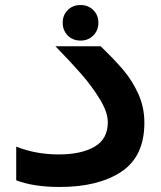

<svg xmlns="http://www.w3.org/2000/svg" viewBox="-20 -736 640 764"><path d="M44.5 -18.5V-152.5Q122.5 -121.5 214.5 -121.5Q302.5 -121.5 355.8 -152Q409 -182.5 409 -250Q409 -289.5 377 -341.8Q345 -394 304.5 -440.2Q264 -486.5 212.5 -539.5L200.5 -552H380.5Q434.5 -500 470.2 -458Q506 -416 530.2 -362.8Q554.5 -309.5 554.5 -248Q554.5 -113.5 463 -52.8Q371.5 8 218 8Q114 8 44.5 -18.5ZM229.5 -645.5Q229.5 -676 249.5 -696Q269.5 -716 300.5 -716Q331 -716 351.2 -696Q371.5 -676 371.5 -645.5Q371.5 -615 351.2 -594.8Q331 -574.5 300.5 -574.5Q269.5 -574.5 249.5 -594.8Q229.5 -615 229.5 -645.5Z"/></svg>

Font: JuliaMono ExtraBold
Style: Italic
Weight: 800
Italic angle: -9°
Monospace: yes
Designer: cormullion
Foundry: corm
Version: Version 0.057; ttfautohint (v1.8.4)